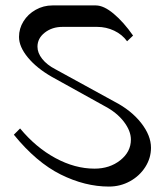

<svg xmlns="http://www.w3.org/2000/svg" viewBox="-20 -686 612 707"><path d="M470 -555 448 -534Q430 -559 400.5 -573Q371 -587 338 -587H210Q172 -587 145 -566Q118 -545 118 -514Q118 -491 135.5 -469Q153 -447 184 -431L401 -312Q463 -280 499.5 -233.5Q536 -187 536 -142Q536 -104 515 -71Q494 -38 458.5 -18.5Q423 1 381 1Q293 1 203.5 -43.5Q114 -88 31 -190L54 -213Q112 -143 184 -104Q256 -65 328 -65Q384 -65 423 -96Q462 -127 462 -172Q462 -204 436 -238Q410 -272 364 -296L171 -403Q115 -435 82.5 -474.5Q50 -514 50 -550Q50 -581 66.5 -607.5Q83 -634 111.5 -650Q140 -666 173 -666H333Q362 -666 398.5 -635.5Q435 -605 470 -555Z"/></svg>

Font: Amita
Style: Regular
Weight: 400
Designer: Eduardo Rodriguez Tunni, Modular Infotech, Brian J. Bonislawsky
Foundry: Eduardo Rodriguez Tunni, Modular Infotech, Brian J. Bonislawsky
Version: Version 1.004